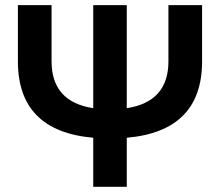

<svg xmlns="http://www.w3.org/2000/svg" viewBox="-20 -718 846 738"><path d="M338.4 -302.2V-698.2H467.3V-302.2Q627.4 -326.7 627.4 -482.4V-698.2H756.8V-482.4Q756.8 -213.9 467.3 -188.5V0H338.4V-188.5Q48.8 -213.9 48.8 -482.4V-698.2H178.2V-482.4Q178.2 -326.7 338.4 -302.2Z"/></svg>

Font: Voltera
Style: Bold
Weight: 700
Designer: Bernd Montag
Version: Version 1.301